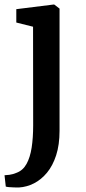

<svg xmlns="http://www.w3.org/2000/svg" viewBox="-31 -585 378 848"><path d="M53 243Q44.5 243 32 242.8Q19.5 242.5 8.8 241.5Q-2 240.5 -5.5 239L-11 189Q-4 189 11 187Q26 185 42.5 178Q70.5 167.5 86.2 139Q102 110.5 108.8 67Q115.5 23.5 115.5 -32L115 -467L41 -485.5V-544.5L205.5 -565H208.5L232 -547V-7Q232 54.5 217 100.8Q202 147 176.5 177.8Q151 208.5 119 224.8Q87 241 53 243Z"/></svg>

Font: Merriweather 24pt SemiBold
Style: Regular
Weight: 600
Designer: Eben Sorkin
Foundry: Eben Sorkin
Version: Version 2.100